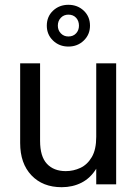

<svg xmlns="http://www.w3.org/2000/svg" viewBox="-20 -768 572 800"><path d="M237 12Q158 12 111 -37.5Q64 -87 64 -172V-504H147V-181Q147 -116 175.5 -85.5Q204 -55 254 -55Q286 -55 315 -68.5Q344 -82 362.5 -113.5Q381 -145 381 -198V-504H464V0H381V-65Q357 -26 320 -7Q283 12 237 12ZM265 -574Q227 -574 201 -599Q175 -624 175 -661Q175 -699 201 -723.5Q227 -748 265 -748Q303 -748 329 -723.5Q355 -699 355 -661Q355 -624 329 -599Q303 -574 265 -574ZM265 -616Q285 -616 297 -629Q309 -642 309 -661Q309 -681 297 -694Q285 -707 265 -707Q246 -707 233.5 -694Q221 -681 221 -661Q221 -642 233.5 -629Q246 -616 265 -616Z"/></svg>

Font: Special Gothic
Style: Regular
Weight: 400
Designer: Alistair McCready
Foundry: Monolith
Version: Version 1.010; ttfautohint (v1.8.4.7-5d5b)